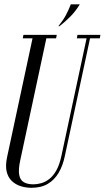

<svg xmlns="http://www.w3.org/2000/svg" viewBox="-20 -860 484 886"><path d="M254.4 -739H249.4Q271.8 -767.1 284.2 -790.4Q296.6 -813.8 306.6 -839.9H348.2Q328.9 -808.2 305.4 -784.4Q282 -760.5 254.4 -739ZM125 6.6Q99 6.6 75.3 -1Q51.6 -8.6 34.6 -24.8Q17.5 -40.9 10.9 -67.5Q4.4 -94.1 12.2 -132.5L130.1 -683H85.1L88.1 -699H241.9L238.9 -683H193.9L73 -118.2Q64.2 -76.8 68.7 -52.8Q73.1 -28.9 90.1 -19.1Q107.1 -9.4 134 -9.4Q151.8 -9.4 171 -14.9Q190.2 -20.5 208.2 -34.6Q226.1 -48.8 240.3 -74.2Q254.5 -99.8 263.1 -139.2L379.5 -683H334.5L337.5 -699H443.5L440.5 -683H395.5L279.1 -139.6Q270.2 -96.1 250.9 -63.1Q231.5 -30.1 200.9 -11.8Q170.2 6.6 125 6.6Z"/></svg>

Font: Emberly Black
Style: Italic
Weight: 900
Italic angle: -12°
Designer: Rajesh Rajput
Foundry: Rajesh Rajput
Version: Version 1.000